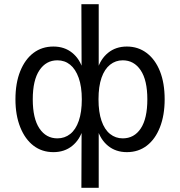

<svg xmlns="http://www.w3.org/2000/svg" viewBox="-20 -720 863 920"><path d="M370 180 371 -103H378Q363 -51 326 -21Q289 9 236 9Q181 9 140.5 -22Q100 -53 77 -110.5Q54 -168 54 -244Q54 -322 77 -379Q100 -436 140.5 -466.5Q181 -497 236 -497Q289 -497 326 -467Q363 -437 378 -385H371L370 -700H453V-385H446Q461 -437 498 -467Q535 -497 588 -497Q642 -497 683 -466Q724 -435 746.5 -378.5Q769 -322 769 -244Q769 -168 746.5 -110.5Q724 -53 683.5 -22Q643 9 588 9Q535 9 498 -21Q461 -51 446 -103H453V180ZM255 -57Q290 -57 316.5 -78Q343 -99 357.5 -141Q372 -183 372 -244Q372 -305 357 -347Q342 -389 316 -410Q290 -431 255 -431Q201 -431 169 -383.5Q137 -336 137 -244Q137 -152 169 -104.5Q201 -57 255 -57ZM568 -57Q623 -57 654.5 -104.5Q686 -152 686 -244Q686 -336 654 -383.5Q622 -431 568 -431Q534 -431 507.5 -410Q481 -389 466.5 -347.5Q452 -306 452 -244Q452 -183 466.5 -141Q481 -99 507.5 -78Q534 -57 568 -57Z"/></svg>

Font: Nunito Sans 11pt
Style: Regular
Weight: 400
Version: Version 3.101;gftools[0.9.27]